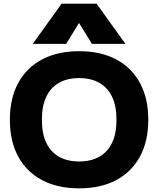

<svg xmlns="http://www.w3.org/2000/svg" viewBox="-20 -1020 865 1050"><path d="M413 10Q295 10 210 -35Q125 -80 79.5 -164Q34 -248 34 -365Q34 -482 79.5 -566Q125 -650 210 -695Q295 -740 413 -740Q531 -740 615.5 -695Q700 -650 745.5 -566Q791 -482 791 -365Q791 -248 745.5 -164Q700 -80 615.5 -35Q531 10 413 10ZM413 -137Q478 -137 524 -163.5Q570 -190 593.5 -240.5Q617 -291 617 -365Q617 -439 593.5 -489.5Q570 -540 524 -566.5Q478 -593 413 -593Q347 -593 301.5 -566.5Q256 -540 232.5 -489.5Q209 -439 209 -365Q209 -291 232.5 -240.5Q256 -190 301.5 -163.5Q347 -137 413 -137ZM159 -780 317 -1000H508L666 -780H483L413 -893H411L342 -780Z"/></svg>

Font: M PLUS 2 Thin ExtraBold
Style: Regular
Weight: 800
Version: Version 1.001